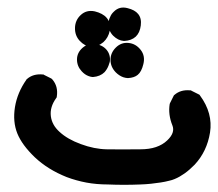

<svg xmlns="http://www.w3.org/2000/svg" viewBox="-20 -316 590 520"><path d="M272.5 183.6Q241.7 183.6 214.1 178.5Q186.5 173.3 160.6 163.6Q134.8 153.3 113.3 139.9Q91.8 126.5 74.2 109.9Q39.6 76.7 26.9 45.4Q14.2 13.7 20.5 -25.9Q26.9 -65.4 51.8 -100.6L52.2 -101.6L53.2 -102.1Q69.8 -116.7 95.7 -114.3H97.7L99.1 -113.3L118.7 -103.5L120.1 -102.5L121.6 -101.1Q138.2 -82 133.8 -54.2L133.3 -51.8L131.8 -49.8Q114.7 -25.9 117.7 -1.5Q120.6 22.5 141.1 41Q162.6 61 198.7 74.2Q235.4 87.9 270 88.4Q306.6 88.9 359.4 88.4Q384.3 88.4 402.3 82.3Q420.4 76.2 432.6 64.5Q455.1 43.5 446.8 23.4Q435.1 -5.9 439.5 -33.7L439.9 -35.2L440.4 -36.6L450.2 -56.2L451.2 -58.1L452.6 -59.1Q469.2 -73.7 495.1 -71.3H497.1L498.5 -70.3L518.1 -60.5L520 -59.6L521.5 -57.6Q557.1 -9.3 548.8 43Q540.5 94.2 507.3 129.9Q500.5 136.7 493.9 142.6Q487.3 148.4 480.5 153.3Q473.6 158.2 466.8 162.1Q460 166 452.9 168.9Q445.8 171.9 439 173.3Q427.7 176.3 415.3 178.2Q402.8 180.2 389.2 181.6Q375.5 183.1 360.4 183.6Q315.4 185.5 272.5 183.6ZM230.5 -107.4Q225.1 -107.9 220 -109.9Q214.8 -111.8 210.2 -115Q205.6 -118.2 201.2 -123Q188.5 -136.7 188.5 -154.8Q188.5 -173.3 203.6 -186.5Q218.8 -199.7 238.3 -197.3Q247.1 -195.8 254.9 -191.9Q262.7 -188 268.6 -181.2Q274.4 -174.3 276.6 -165.8Q278.8 -157.2 277.3 -148.4Q275.9 -143.1 273.9 -138.2Q272 -133.3 269.3 -128.9Q266.6 -124.5 263.2 -120.6Q251.5 -108.9 231.9 -107.4H231.4ZM325.7 -104.5Q319.3 -105 313.7 -106.9Q308.1 -108.9 303 -112.3Q297.9 -115.7 293.5 -120.1Q279.3 -134.8 279.3 -153.8Q279.3 -172.9 293.5 -187Q308.1 -201.7 328.1 -199.7Q347.7 -197.8 360.8 -181.2Q374 -164.6 368.2 -142.1Q363.3 -121.6 353 -113.3Q343.8 -105.5 326.7 -104.5H326.2ZM225.6 -189.5Q209.5 -190.9 196 -205.3Q182.6 -219.7 183.1 -240.5Q183.6 -261.2 198.2 -274.9Q213.9 -290 236.8 -285.2Q247.1 -282.7 255.4 -278.3Q263.7 -273.9 269 -267.6Q280.8 -253.9 277.3 -232.9Q273.4 -213.9 259.8 -201.7Q245.6 -189.5 226.6 -189.5H226.1ZM315.4 -205.1Q307.6 -205.6 300.3 -209.2Q293 -212.9 286.6 -219.2Q273.4 -232.4 273.9 -252Q273.9 -253.4 274.2 -255.4Q274.4 -257.3 274.7 -259Q274.9 -260.7 275.4 -262.7Q275.9 -264.6 276.6 -266.4Q277.3 -268.1 278.1 -269.5Q278.8 -271 279.5 -272.7Q280.3 -274.4 281.2 -275.9Q282.2 -277.3 283.4 -279.1Q284.7 -280.8 285.9 -282Q287.1 -283.2 288.6 -284.7Q303.7 -299.8 325.7 -293.9Q345.2 -289.1 354 -278.3Q363.8 -266.6 361.3 -247.1Q358.9 -227.5 347.7 -216.8Q341.8 -211.4 334 -208.5Q326.2 -205.6 316.9 -205.1H316.4Z"/></svg>

Font: NaikaiFont
Style: Bold
Weight: 700
Version: Version 1.89